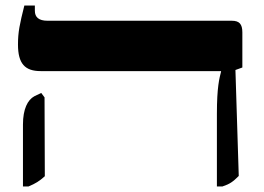

<svg xmlns="http://www.w3.org/2000/svg" viewBox="-20 -667 956 694"><path d="M764 7H784C811 -2 822 -10 843 -31L831 -414L856 -423V-550C856 -580 845 -592 818 -592H152C120 -592 106 -605 106 -628V-647H68C51 -579 45 -551 45 -506C45 -437 70 -410 127 -410H779V-408C773 -384 764 -353 764 -255ZM63 7H83C109 -4 122 -12 142 -30L141 -315L129 -331L104 -319C80 -306 63 -273 63 -217Z"/></svg>

Font: Noto Serif Hebrew Extra
Style: Regular
Weight: 800
Designer: Monotype Design Team
Foundry: Monotype Imaging Inc.
Version: Version 1.901